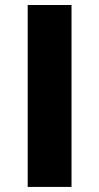

<svg xmlns="http://www.w3.org/2000/svg" viewBox="-20 -735 390 755"><path d="M261.2 0H88.9V-715.3H261.2Z"/></svg>

Font: Proza Libre
Style: Bold
Weight: 700
Designer: Jasper de Waard
Foundry: Jasper de Waard
Version: Version 1.000; ttfautohint (v1.4.1.8-43bc)